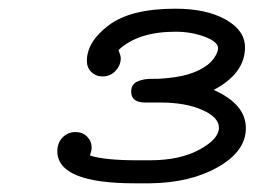

<svg xmlns="http://www.w3.org/2000/svg" viewBox="-20 -723 586 442"><path d="M112 -375Q112 -394 124 -406.5Q136 -419 154 -419Q170 -419 180.5 -408.5Q191 -398 191 -383Q191 -377 187 -365Q221 -354 297 -354H325Q394 -354 439 -378.5Q484 -403 484 -429Q484 -453 445.5 -470Q407 -487 349 -487H314Q282 -487 282 -512Q282 -529 296.5 -535.5Q311 -542 331.5 -541.5Q352 -541 383.5 -545.5Q415 -550 439 -562Q461 -573 471.5 -587.5Q482 -602 482 -612Q482 -627 451 -638.5Q420 -650 384 -650Q298 -650 253 -608V-607Q258 -595 258 -589Q258 -573 246 -560Q234 -547 216 -547Q201 -547 190.5 -557Q180 -567 180 -583Q180 -627 230.5 -665Q281 -703 384 -703Q455 -703 499.5 -678Q544 -653 544 -614Q544 -554 472 -516Q546 -483 546 -428Q546 -375 482 -338.5Q418 -302 325 -301H290Q112 -301 112 -375Z"/></svg>

Font: CMU Typewriter Text
Style: LightOblique
Weight: 200
Italic angle: -9.46001°
Version: Version 0.7.0